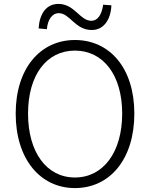

<svg xmlns="http://www.w3.org/2000/svg" viewBox="-20 -946 766 979"><path d="M448 -793C509 -793 545 -846 548 -919L506 -922C499 -871 478 -840 446 -840C387 -840 361 -926 278 -926C214 -926 181 -873 177 -801L219 -797C223 -848 248 -879 279 -879C337 -879 362 -793 448 -793ZM362 13C540 13 665 -134 665 -367C665 -598 540 -742 362 -742C186 -742 60 -598 60 -367C60 -134 186 13 362 13ZM362 -41C218 -41 123 -169 123 -367C123 -564 218 -688 362 -688C506 -688 603 -564 603 -367C603 -169 506 -41 362 -41Z"/></svg>

Font: Spoqa Han Sans Neo Light
Style: Regular
Weight: 300
Designer: [Spoqa Han Sans Neo] Dong-huui Kim  Younghwa Kang  Yujin Lee  [Noto Sans] Ryoko NISHIZUKA  (kana & ideographs); Paul D. 
Foundry: Spoqa (http://www.spoqa-han-sans.com)
Version: Version 1.000